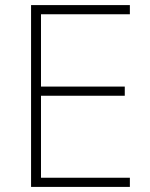

<svg xmlns="http://www.w3.org/2000/svg" viewBox="-20 -734 591 754"><path d="M490 0H102V-714H490V-678H141V-394H470V-358H141V-36H490Z"/></svg>

Font: Noto Sans Armenian ExtraLight
Style: Regular
Weight: 250
Designer: Monotype Design Team
Foundry: Monotype Imaging Inc.
Version: Version 2.007